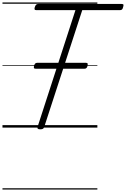

<svg xmlns="http://www.w3.org/2000/svg" viewBox="-20 -1030 1017 1550"><path d="M304 14Q277 14 283 -5L589 -948H274Q262 -948 259.5 -954Q257 -960 261 -973Q266 -987 272 -992.5Q278 -998 289 -998H962Q975 -998 976.5 -992Q978 -986 974 -973Q971 -959 965 -953.5Q959 -948 947 -948H644L337 -5Q334 5 327 9.5Q320 14 304 14ZM269 -475Q256 -475 254 -481.5Q252 -488 255 -499Q258 -510 263.5 -516.5Q269 -523 281 -523H673Q686 -523 687.5 -516Q689 -509 687 -499Q684 -488 678.5 -481.5Q673 -475 661 -475ZM0 490H766V500H0ZM0 -20H766V0H0ZM0 -505H766V-500H0ZM0 -1010H766V-1000H0Z"/></svg>

Font: Playwrite NZ Guides
Style: Regular
Weight: 400
Designer: Veronika Burian, José Scaglione
Foundry: TypeTogether
Version: Version 1.003